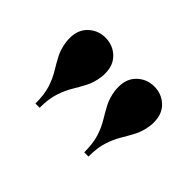

<svg xmlns="http://www.w3.org/2000/svg" viewBox="-66 -913 612 612"><g transform="rotate(45 240.0 -607.0)"><path d="M340.5 -453.5Q340.5 -495 331.5 -522.2Q322.5 -549.5 309.8 -570.2Q297 -591 286 -612Q275 -633 271 -661Q270.5 -666.5 270.2 -670.5Q270 -674.5 270 -679Q270 -716 293.5 -738Q317 -760 350 -760Q383.5 -760 406.8 -738Q430 -716 430 -679Q430 -674.5 430 -670.5Q430 -666.5 429 -661Q425 -633 414 -612Q403 -591 390.5 -570.2Q378 -549.5 368.8 -522.2Q359.5 -495 359.5 -453.5ZM120.5 -453.5Q120.5 -495 111.5 -522.2Q102.5 -549.5 89.8 -570.2Q77 -591 66 -612Q55 -633 51 -661Q50.5 -666.5 50.2 -670.5Q50 -674.5 50 -679Q50 -716 73.5 -738Q97 -760 130 -760Q163.5 -760 186.8 -738Q210 -716 210 -679Q210 -674.5 210 -670.5Q210 -666.5 209 -661Q205 -633 194 -612Q183 -591 170.5 -570.2Q158 -549.5 148.8 -522.2Q139.5 -495 139.5 -453.5Z"/></g></svg>

Font: Bodoni Moda SC 11pt
Style: Bold
Weight: 700
Version: Version 2.005